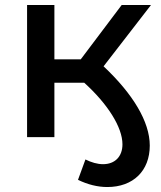

<svg xmlns="http://www.w3.org/2000/svg" viewBox="-20 -552 647 773"><path d="M470 -532 305 -313H199V-532H89V0H199V-219H319C413 -134 473 -40 473 29C473 79 442 109 395 109C372 109 348 102 324 90L294 172C333 191 373 201 412 201C516 201 583 136 583 34C583 -62 515 -174 397 -285L588 -532Z"/></svg>

Font: Montserrat-Alt1 SemBd
Style: Regular
Weight: 600
Designer: Differentunic
Foundry: Differentunic
Version: Version 7.222